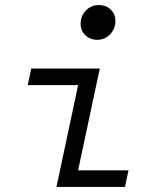

<svg xmlns="http://www.w3.org/2000/svg" viewBox="-20 -742 620 762"><path d="M204 0 290 -404H90L104 -470H376L290 -66H490L476 0ZM366 -584Q338 -584 319 -602Q300 -620 300 -647Q300 -679 321 -700.5Q342 -722 372 -722Q401 -722 419.5 -704Q438 -686 438 -659Q438 -628 417 -606Q396 -584 366 -584Z"/></svg>

Font: Sometype Mono
Style: Italic
Weight: 400
Italic angle: -12°
Monospace: yes
Designer: Ryoichi Tsunekawa
Foundry: Dharma Type
Version: Version 1.000; ttfautohint (v1.8.3)